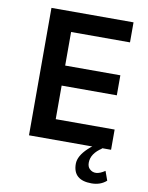

<svg xmlns="http://www.w3.org/2000/svg" viewBox="-91 -715 744 963"><g transform="rotate(10 281.0 -233.0)"><path d="M348 100Q348 60 394 17Q407 4 423 -6L466 1Q411 36 411 83Q411 103 422 114Q451 143 501 109L518 156Q488 183 442 183Q348 183 348 100ZM92 0V-649H510V-547H210V-376H491V-274H210V-103H510V0Z"/></g></svg>

Font: Karmilla
Style: Bold
Weight: 700
Designer: Jonathan Pinhorn
Version: Version 1.000